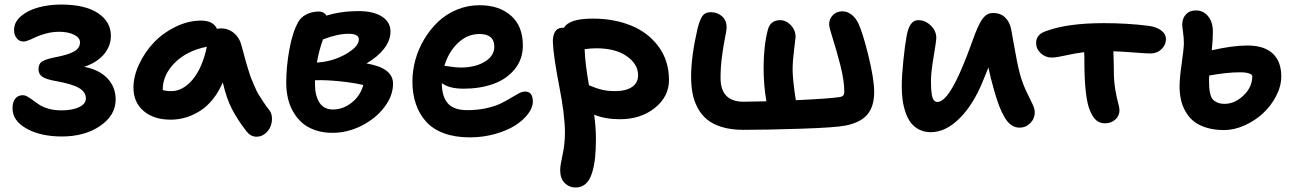

<svg xmlns="http://www.w3.org/2000/svg" viewBox="-20 -566 5704 847"><path d="M252.9 36.1Q159.7 36.1 97.4 1.5Q35.2 -33.2 35.2 -87.9Q35.2 -116.2 47.6 -131.1Q60.1 -146 80.1 -146Q90.8 -146 102.5 -139.2Q114.3 -132.3 127 -122.6Q139.6 -112.8 155.3 -102.8Q170.9 -92.8 196 -85.9Q221.2 -79.1 251 -79.1Q299.3 -79.1 329.1 -93.5Q358.9 -107.9 358.9 -131.8Q358.9 -160.6 327.4 -178.5Q295.9 -196.3 223.1 -209Q182.6 -216.3 166.3 -227.8Q149.9 -239.3 149.9 -261.2Q149.9 -285.2 167.2 -295.7Q184.6 -306.2 231 -314.9Q283.7 -325.2 308.3 -339.8Q333 -354.5 333 -378.9Q333 -399.9 306.6 -412.8Q280.3 -425.8 241.2 -425.8Q212.9 -425.8 185.8 -418.9Q158.7 -412.1 142.3 -404.3Q126 -396.5 109.9 -389.6Q93.8 -382.8 84 -382.8Q64.9 -382.8 53.5 -397.5Q42 -412.1 42 -433.1Q42 -468.8 72.8 -494.9Q103.5 -521 149.9 -533.4Q196.3 -545.9 250 -545.9Q355 -545.9 412.1 -508.1Q469.2 -470.2 469.2 -408.2Q469.2 -362.8 438.5 -326.4Q407.7 -290 351.1 -271Q415.5 -259.8 452.9 -221.4Q490.2 -183.1 490.2 -127Q490.2 -57.6 422.1 -10.7Q354 36.1 252.9 36.1Z M732.9 -38.1Q658.2 -38.1 613.5 -76.4Q568.8 -114.7 568.8 -179.2Q568.8 -230 594 -283.4Q619.1 -336.9 659.4 -379.2Q699.7 -421.4 755.1 -448.2Q810.5 -475.1 866.7 -475.1Q920.9 -475.1 937 -439Q948.7 -440.9 953.6 -440.9Q986.8 -440.9 1011 -421.1Q1035.2 -401.4 1043.9 -370.1Q1045.9 -363.8 1055.2 -329.1Q1064.5 -294.4 1066.4 -287.8Q1068.4 -281.2 1076.9 -253.4Q1085.4 -225.6 1089.8 -216.3Q1094.2 -207 1103.5 -184.3Q1112.8 -161.6 1121.3 -148.4Q1129.9 -135.3 1141.8 -116.5Q1153.8 -97.7 1168 -80.1Q1178.7 -66.4 1179.7 -46.1Q1180.7 -25.9 1173.1 -7.6Q1165.5 10.7 1149.2 23.9Q1132.8 37.1 1111.8 37.1Q1086.4 37.1 1068.8 15.1Q1028.3 -36.6 1003.7 -84.2Q979 -131.8 962.9 -202.1Q924.8 -116.7 863.5 -77.4Q802.2 -38.1 732.9 -38.1ZM697.8 -169.9V-168.9Q711.9 -164.1 735.8 -164.1Q787.1 -164.1 829.8 -215.1Q872.6 -266.1 892.6 -359.9Q803.2 -341.8 750.5 -288.6Q697.8 -235.4 697.8 -169.9Z M1445.8 20Q1403.8 20 1369.4 7.8Q1335 -4.4 1311.8 -25.1Q1288.6 -45.9 1272.7 -74.2Q1256.8 -102.5 1249.8 -134.3Q1242.7 -166 1242.7 -201.2Q1242.7 -272 1256.8 -348.9Q1271 -425.8 1295.9 -469.2Q1307.1 -490.2 1332 -502.7Q1356.9 -515.1 1385.7 -515.1Q1409.7 -515.1 1419.9 -497.1Q1485.8 -517.1 1561.5 -517.1Q1627.4 -517.1 1665 -492.9Q1702.6 -468.8 1702.6 -426.8Q1702.6 -387.7 1674.3 -351.3Q1646 -314.9 1596.7 -286.1Q1713.9 -266.6 1713.9 -196.8Q1713.9 -144 1676 -93.8Q1638.2 -43.5 1575.7 -11.7Q1513.2 20 1445.8 20ZM1517.6 -417Q1469.2 -417 1404.8 -392.1Q1386.2 -339.8 1377.9 -290Q1448.2 -294.4 1505.6 -327.4Q1563 -360.4 1563 -392.1Q1563 -417 1517.6 -417ZM1369.6 -193.8Q1369.6 -144 1389.2 -113.5Q1408.7 -83 1448.7 -83Q1493.7 -83 1531.7 -113.3Q1569.8 -143.6 1582.5 -190.9Q1540.5 -201.2 1477.5 -207.5Q1414.6 -213.9 1369.6 -211.9Z M2052.2 40Q1987.8 40 1938.7 22Q1889.6 3.9 1859.6 -29.5Q1829.6 -63 1814.5 -107.4Q1799.3 -151.9 1799.3 -207Q1799.3 -254.4 1812.5 -302.2Q1825.7 -350.1 1851.6 -393.3Q1877.4 -436.5 1912.6 -470Q1947.8 -503.4 1995.1 -523.2Q2042.5 -543 2095.2 -543Q2182.1 -543 2234.4 -496.8Q2286.6 -450.7 2286.6 -365.2Q2286.6 -304.2 2250 -260Q2213.4 -215.8 2155.3 -195.3Q2097.2 -174.8 2025.4 -174.8Q1961.9 -174.8 1929.2 -199.2V-198.2Q1929.2 -140.6 1955.3 -110.4Q1981.4 -80.1 2041.5 -80.1Q2086.9 -80.1 2125.2 -88.6Q2163.6 -97.2 2188.2 -109.1Q2212.9 -121.1 2232.2 -133.1Q2251.5 -145 2267.6 -153.6Q2283.7 -162.1 2296.4 -162.1Q2330.6 -162.1 2330.6 -118.2Q2330.6 -91.3 2309.3 -63.2Q2288.1 -35.2 2252 -12.2Q2215.8 10.7 2162.8 25.4Q2109.9 40 2052.2 40ZM2095.2 -416Q2042 -416 2000.5 -376.7Q1959 -337.4 1940.4 -275.9Q1943.4 -275.9 1967.8 -272Q1992.2 -268.1 2012.2 -268.1Q2076.2 -268.1 2118.4 -293.7Q2160.6 -319.3 2160.6 -359.9Q2160.6 -416 2095.2 -416Z M2519 261.2Q2491.2 261.2 2471.2 241.5Q2451.2 221.7 2451.2 184.1Q2451.2 164.1 2461.7 117.2Q2472.2 70.3 2472.2 19Q2472.2 -57.6 2447 -186.3Q2421.9 -314.9 2418.9 -379.9Q2418 -407.7 2428.5 -425.8Q2439 -443.8 2464.8 -443.8H2468.3Q2490.7 -483.9 2595.2 -483.9Q2689 -483.9 2764.4 -453.1Q2839.8 -422.4 2885.5 -360.1Q2931.2 -297.9 2931.2 -212.9Q2931.2 -140.1 2869.1 -90.1Q2807.1 -40 2714.8 -40Q2649.9 -40 2601.1 -60.1Q2608.9 -3.9 2608.9 45.9Q2608.9 93.3 2605.2 128.9Q2601.6 164.6 2592 196Q2582.5 227.5 2564.2 244.4Q2545.9 261.2 2519 261.2ZM2610.8 -353Q2587.4 -353 2559.1 -349.1Q2561 -287.6 2578.1 -189.9Q2582 -188.5 2594 -183.6Q2606 -178.7 2613.8 -176.3Q2621.6 -173.8 2634.5 -170.4Q2647.5 -167 2662.6 -165.5Q2677.7 -164.1 2695.3 -164.1Q2740.7 -164.1 2767.8 -182.1Q2794.9 -200.2 2794.9 -233.9Q2794.9 -283.2 2744.9 -318.1Q2694.8 -353 2610.8 -353Z M3258.8 6.8Q3205.6 6.8 3164.8 -5.6Q3124 -18.1 3098.6 -39.3Q3073.2 -60.5 3057.1 -91.3Q3041 -122.1 3034.9 -155.3Q3028.8 -188.5 3028.8 -229Q3028.8 -316.9 3057.6 -441.9Q3067.9 -480.5 3079.3 -496.3Q3090.8 -512.2 3115.7 -512.2Q3145 -512.2 3165.3 -494.1Q3185.5 -476.1 3185.5 -443.8Q3185.5 -434.1 3178.7 -401.1Q3171.9 -368.2 3165.3 -319.3Q3158.7 -270.5 3158.7 -222.2Q3158.7 -117.2 3260.7 -117.2Q3280.8 -117.2 3360.8 -119.1Q3348.6 -190.9 3348.6 -266.1Q3348.6 -361.3 3366.7 -432.1Q3377.4 -477.1 3421.4 -477.1Q3447.3 -477.1 3468.5 -455.1Q3489.7 -433.1 3489.7 -402.8Q3489.7 -398.9 3483.2 -347.4Q3476.6 -295.9 3476.6 -258.8Q3476.6 -215.8 3490.7 -124Q3642.6 -130.9 3686.5 -138.2Q3704.6 -141.1 3704.6 -160.2Q3704.6 -210 3687.7 -276.1Q3670.9 -342.3 3654.3 -393.8Q3637.7 -445.3 3637.7 -458Q3637.7 -482.9 3654.3 -499.5Q3670.9 -516.1 3695.8 -516.1Q3717.8 -516.1 3736.3 -501.7Q3754.9 -487.3 3766.6 -462.9Q3786.6 -419.9 3811.5 -318.1Q3836.4 -216.3 3836.4 -159.2Q3836.4 -97.2 3806.6 -61.3Q3776.9 -25.4 3710.4 -12.2Q3669.4 -3.4 3516.8 1.7Q3364.3 6.8 3258.8 6.8Z M4085.9 17.1Q4057.1 17.1 4034.4 5.4Q4011.7 -6.3 3997.6 -25.4Q3983.4 -44.4 3974.4 -71.3Q3965.3 -98.1 3961.7 -126.2Q3958 -154.3 3958 -186Q3958 -230 3965.1 -298.8Q3972.2 -367.7 3979 -403.8Q3990.7 -477.1 4030.3 -477.1Q4061.5 -477.1 4085.9 -453.6Q4110.4 -430.2 4110.4 -398.9Q4110.4 -384.8 4098.6 -315.4Q4086.9 -246.1 4086.9 -211.9Q4086.9 -190.9 4087.6 -177.2Q4088.4 -163.6 4090.8 -147.9Q4093.3 -132.3 4099.4 -124.3Q4105.5 -116.2 4115.2 -116.2Q4163.1 -116.2 4231.9 -286.1Q4243.7 -314 4258.1 -353.3Q4272.5 -392.6 4281.2 -416Q4290 -439.5 4302.2 -463.1Q4314.5 -486.8 4328.4 -497.8Q4342.3 -508.8 4360.4 -508.8Q4393.6 -508.8 4414.1 -489Q4434.6 -469.2 4440.9 -436Q4443.4 -421.9 4451.2 -378.2Q4459 -334.5 4465.8 -299.3Q4472.7 -264.2 4479 -241.2Q4489.7 -200.7 4506.8 -164.8Q4523.9 -128.9 4534.4 -107.7Q4544.9 -86.4 4544.9 -70.8Q4544.9 -43 4525.1 -22.9Q4505.4 -2.9 4478 -2.9Q4458 -2.9 4441.7 -14.2Q4425.3 -25.4 4411.9 -48.1Q4398.4 -70.8 4387.9 -98.4Q4377.4 -126 4366.2 -165Q4348.6 -226.6 4340.3 -268.1Q4335.9 -255.9 4315.9 -208Q4273.4 -103.5 4212.4 -43.2Q4151.4 17.1 4085.9 17.1Z M4854.5 -22Q4832 -22 4816.7 -34.9Q4801.3 -47.9 4789.6 -75.2Q4763.7 -131.8 4763.7 -297.9Q4763.7 -323.7 4762.7 -335.9Q4728 -332 4683.6 -322Q4639.2 -312 4620.6 -312Q4591.8 -312 4571.3 -331.1Q4550.8 -350.1 4550.8 -377Q4550.8 -415 4595.7 -429.2Q4689 -463.9 4849.6 -463.9Q4953.1 -463.9 5046.4 -452.1Q5081.1 -447.8 5102.3 -431.9Q5123.5 -416 5123.5 -393.1Q5123.5 -368.2 5104 -349.1Q5084.5 -330.1 5054.7 -330.1Q5038.1 -330.1 4981.2 -334.5Q4924.3 -338.9 4891.6 -339.8Q4893.6 -284.2 4893.6 -255.9Q4893.6 -209.5 4899.7 -172.9Q4905.8 -136.2 4912.1 -113.8Q4918.5 -91.3 4918.5 -80.1Q4918.5 -54.7 4899.9 -38.3Q4881.3 -22 4854.5 -22Z M5183.6 -186Q5183.6 -220.7 5193.1 -286.6Q5202.6 -352.5 5202.6 -376Q5202.6 -397.5 5199 -423.6Q5195.3 -449.7 5195.3 -457Q5195.3 -484.4 5211.4 -502.2Q5227.5 -520 5255.4 -520Q5289.1 -520 5309.8 -494.1Q5330.6 -468.3 5330.6 -425.8Q5330.6 -392.1 5325.7 -344.2Q5417 -365.2 5483.4 -365.2Q5557.1 -365.2 5594.7 -329.8Q5632.3 -294.4 5632.3 -229Q5632.3 -186 5609.6 -142.3Q5586.9 -98.6 5551.5 -65.9Q5516.1 -33.2 5470.2 -12.7Q5424.3 7.8 5380.4 7.8Q5336.4 7.8 5301.8 -2.9Q5267.1 -13.7 5245.4 -31.5Q5223.6 -49.3 5209.5 -74.7Q5195.3 -100.1 5189.5 -127.2Q5183.6 -154.3 5183.6 -186ZM5313.5 -213.9Q5313.5 -192.9 5314.5 -179.7Q5315.4 -166.5 5319.1 -151.4Q5322.8 -136.2 5329.8 -127.9Q5336.9 -119.6 5350.1 -113.8Q5363.3 -107.9 5382.3 -107.9Q5426.8 -107.9 5465.6 -144.8Q5504.4 -181.6 5504.4 -230Q5504.4 -237.3 5489.7 -242.2Q5475.1 -247.1 5450.7 -247.1Q5393.6 -247.1 5314.5 -232.9Q5314.5 -229.5 5314 -223.1Q5313.5 -216.8 5313.5 -213.9Z"/></svg>

Font: Shantell Sans Irregular
Style: Regular
Weight: 600
Designer: Stephen Nixon, Anya Danilova, Shantell Martin
Foundry: Arrow Type
Version: Version 1.006;[9816181b4]